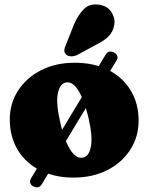

<svg xmlns="http://www.w3.org/2000/svg" viewBox="-20 -776 664 854"><path d="M129.5 53.5Q118.5 49 115 38.8Q111.5 28.5 117.5 18L144 -26Q87 -59 55.2 -115.5Q23.5 -172 23.5 -245Q23.5 -315.5 60.2 -372.8Q97 -430 162.2 -463.5Q227.5 -497 314 -497Q370.5 -497 419 -482L449.5 -532Q462 -554.5 486 -543Q497.5 -537.5 501.2 -528Q505 -518.5 499.5 -509L470 -460.5Q529.5 -428 563 -371Q596.5 -314 596.5 -239.5Q596.5 -168 559.8 -110.5Q523 -53 457.5 -19.5Q392 14 306 14Q245.5 14 194 -3.5L167 42Q153 65 129.5 53.5ZM249 -227Q252.5 -212 256 -198.5L344 -344Q310.5 -419 270.5 -408.5Q245 -402 236.8 -358Q228.5 -314 249 -227ZM351 -75.5Q377 -82 384.8 -127Q392.5 -172 372.5 -256.5Q367.5 -277.5 362 -295.5L273 -148.5Q307.5 -64.5 351 -75.5ZM309 -667.5Q328 -711 353.8 -736.2Q379.5 -761.5 421 -755Q457 -750 475 -723Q493 -696 488.5 -667Q483.5 -636 464 -615.5Q444.5 -595 404.5 -575.5L321.5 -530.5Q308.5 -525 295 -525.5Q281.5 -526 273.5 -534Q264.5 -543.5 266.2 -554.8Q268 -566 274 -578.5Z"/></svg>

Font: Fraunces 9pt Soft Black
Style: Regular
Weight: 900
Version: Version 1.000;[b76b70a41]